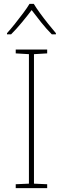

<svg xmlns="http://www.w3.org/2000/svg" viewBox="-20 -969 323 989"><path d="M223 0H61V-20L129 -23V-690L61 -694V-714H223V-694L155 -690V-23L223 -20ZM154 -949Q166 -929 186 -901.5Q206 -874 228 -846.5Q250 -819 268 -798V-792H247Q219 -820 191.5 -854.5Q164 -889 143 -917Q122 -889 93.5 -854.5Q65 -820 37 -792H16V-798Q35 -819 57 -846.5Q79 -874 99.5 -901.5Q120 -929 132 -949Z"/></svg>

Font: Noto Sans Cherokee Thin
Style: Regular
Weight: 100
Designer: Monotype Design Team
Foundry: Monotype Imaging Inc.
Version: Version 2.001; ttfautohint (v1.8.4.7-5d5b)